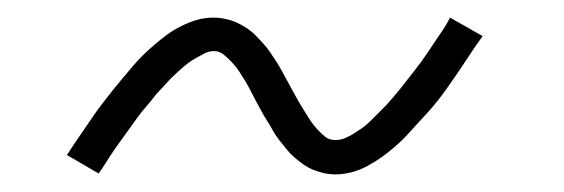

<svg xmlns="http://www.w3.org/2000/svg" viewBox="-20 -399 640 218"><path d="M361 -201Q354 -201 347.5 -202.5Q341 -204 335 -206.5Q329 -209 323.5 -213Q318 -217 313.5 -221Q309 -225 305 -230Q301 -235 297 -240Q293 -245 290 -250.5Q287 -256 283.5 -261.5Q280 -267 277 -272.5Q274 -278 270.5 -284.5Q267 -291 264 -297Q261 -303 257.5 -308.5Q254 -314 251.5 -318Q249 -322 244 -327.5Q239 -333 234 -337Q229 -341 223 -341Q217 -341 211.5 -338Q206 -335 201.5 -332.5Q197 -330 192.5 -326.5Q188 -323 182.5 -318Q177 -313 174 -310Q171 -307 168 -303.5Q165 -300 161.5 -296.5Q158 -293 155 -289Q152 -285 148.5 -281Q145 -277 141 -272Q137 -267 133.5 -262Q130 -257 126 -251.5Q122 -246 118 -240.5Q114 -235 109.5 -228.5Q105 -222 101 -215.5Q97 -209 92 -202L56 -223Q63 -234 70 -244Q77 -254 83 -263Q89 -272 95.5 -280.5Q102 -289 108 -296.5Q114 -304 119.5 -310.5Q125 -317 130.5 -323.5Q136 -330 141 -335Q146 -340 154 -347Q162 -354 169.5 -359.5Q177 -365 186 -369.5Q195 -374 204 -376.5Q213 -379 222 -379Q229 -379 236 -377.5Q243 -376 248.5 -373.5Q254 -371 259.5 -367.5Q265 -364 269.5 -359.5Q274 -355 278.5 -350Q283 -345 286.5 -340Q290 -335 293.5 -329.5Q297 -324 300 -318.5Q303 -313 306 -307.5Q309 -302 312.5 -295.5Q316 -289 319.5 -283Q323 -277 326.5 -271.5Q330 -266 332.5 -262Q335 -258 340 -252.5Q345 -247 349.5 -243.5Q354 -240 361 -240Q367 -240 372.5 -242.5Q378 -245 382 -247.5Q386 -250 391 -253.5Q396 -257 401 -262Q406 -267 409 -270Q412 -273 415.5 -276.5Q419 -280 422 -283.5Q425 -287 428.5 -291Q432 -295 435.5 -299.5Q439 -304 442.5 -308.5Q446 -313 450 -318Q454 -323 458 -328.5Q462 -334 466 -340Q470 -346 474 -352Q478 -358 482.5 -364.5Q487 -371 491 -379L528 -358Q520 -347 513.5 -337Q507 -327 500.5 -317.5Q494 -308 488 -299.5Q482 -291 476 -283.5Q470 -276 464 -269.5Q458 -263 452.5 -257Q447 -251 442 -245.5Q437 -240 429 -233Q421 -226 414 -221Q407 -216 398 -211Q389 -206 379.5 -203.5Q370 -201 361 -201Z"/></svg>

Font: Iosevka SS04 XLt Ex
Style: Italic
Weight: 200
Width: 7
Italic angle: -9°
Monospace: yes
Designer: Belleve Invis
Foundry: Belleve Invis
Version: Version 19.0.0; ttfautohint (v1.8.4)